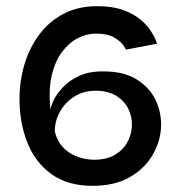

<svg xmlns="http://www.w3.org/2000/svg" viewBox="-20 -593 586 623"><path d="M280.3 10Q199.3 10 146.7 -28.2Q94 -66.3 68.7 -130.5Q43.3 -194.7 43.3 -272Q43.3 -330 59.3 -383.8Q75.3 -437.7 107.2 -480.5Q139 -523.3 186.2 -548.2Q233.3 -573 295.7 -573Q344.7 -573 378.5 -560.8Q412.3 -548.7 434.3 -530.7Q456.3 -512.7 468.3 -494.2Q480.3 -475.7 485 -463.5Q489.7 -451.3 489.7 -451.3L389 -432Q389 -432 380.7 -445.2Q372.3 -458.3 350.8 -471.2Q329.3 -484 290.3 -484Q262 -484 233.2 -469.5Q204.3 -455 181.5 -424.8Q158.7 -394.7 147.8 -348Q137 -301.3 143.7 -236.7Q144.7 -247.3 154.3 -268Q164 -288.7 184.7 -310.5Q205.3 -332.3 238.2 -347.3Q271 -362.3 318.3 -361.3Q383.7 -361 425.7 -334Q467.7 -307 486.7 -264.5Q505.7 -222 502.2 -175Q498.7 -128 472.5 -85.7Q446.3 -43.3 398.3 -16.7Q350.3 10 280.3 10ZM286.3 -74.7Q325.3 -74.7 352.2 -90.3Q379 -106 393 -131.2Q407 -156.3 408 -184.5Q409 -212.7 397.2 -238.2Q385.3 -263.7 360.2 -280.3Q335 -297 295.7 -298.7Q253.3 -299.7 222.5 -280.5Q191.7 -261.3 174.7 -230.8Q157.7 -200.3 157.7 -166.3Q165 -135.7 184.2 -115.3Q203.3 -95 230.2 -84.8Q257 -74.7 286.3 -74.7Z"/></svg>

Font: Darker Grotesque Light
Style: Regular
Weight: 300
Designer: Gabriel Lam
Foundry: TypeRant
Version: Version 1.000;gftools[0.9.28]